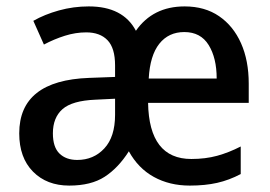

<svg xmlns="http://www.w3.org/2000/svg" viewBox="-20 -569 841 599"><path d="M556 -549Q619 -549 663.5 -518.5Q708 -488 732 -434Q756 -380 756 -308V-248H442Q445 -73 577 -73Q621 -73 657.5 -83Q694 -93 731 -112V-26Q695 -7 657.5 1.5Q620 10 572 10Q509 10 460 -17Q411 -44 382 -97Q349 -45 306.5 -17.5Q264 10 196 10Q126 10 83 -33.5Q40 -77 40 -153Q40 -318 258 -326L339 -329V-365Q339 -419 315.5 -443.5Q292 -468 249 -468Q216 -468 182.5 -457.5Q149 -447 117 -430L84 -504Q119 -524 164 -536.5Q209 -549 257 -549Q364 -549 404 -473Q457 -549 556 -549ZM555 -469Q506 -469 477 -432.5Q448 -396 444 -324H656Q656 -388 631 -428.5Q606 -469 555 -469ZM278 -258Q205 -255 175 -228.5Q145 -202 145 -153Q145 -110 165.5 -90Q186 -70 221 -70Q272 -70 305.5 -106Q339 -142 339 -211V-261Z"/></svg>

Font: Noto Sans Gurmukhi UI SemiCondensed Medium
Style: Regular
Weight: 500
Width: 4
Designer: Jelle Bosma - Monotype Design Team
Foundry: Monotype Imaging Inc.
Version: Version 2.004; ttfautohint (v1.8.4.7-5d5b)